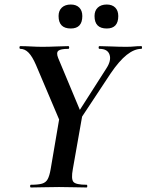

<svg xmlns="http://www.w3.org/2000/svg" viewBox="-20 -829 648 849"><path d="M311 -265 294 -282 450 -526Q473 -561 464.5 -587Q456 -613 420 -613Q416 -613 416 -619Q416 -625 420 -625Q443 -625 474.5 -623.5Q506 -622 538 -622Q559 -622 572.5 -623.5Q586 -625 605 -625Q608 -625 608 -619Q608 -613 605 -613Q574 -613 540.5 -586.5Q507 -560 469 -504ZM117 0Q113 0 113 -6Q113 -12 117 -12Q149 -12 166 -17Q183 -22 191 -37Q199 -52 204 -81L243 -310L344 -319L302 -81Q294 -38 304.5 -25Q315 -12 363 -12Q366 -12 366 -6Q366 0 363 0Q338 0 307.5 -1Q277 -2 241 -2Q204 -2 173 -1Q142 0 117 0ZM254 -271 139 -542Q123 -579 106.5 -596Q90 -613 70 -613Q66 -613 66 -619Q66 -625 70 -625Q92 -625 118 -623.5Q144 -622 167 -622Q196 -622 229.5 -623.5Q263 -625 282 -625Q286 -625 286 -619Q286 -613 282 -613Q248 -613 238 -604.5Q228 -596 237 -573L344 -317ZM452 -703Q398 -703 398 -758Q398 -782 412.5 -795.5Q427 -809 452 -809Q476 -809 489.5 -795.5Q503 -782 503 -758Q503 -703 452 -703ZM293 -703Q239 -703 239 -758Q239 -782 253.5 -795.5Q268 -809 293 -809Q317 -809 330.5 -795.5Q344 -782 344 -758Q344 -703 293 -703Z"/></svg>

Font: Cormorant
Style: Bold Italic
Weight: 700
Italic angle: -10°
Designer: Christian Thalmann (Catharsis Fonts)
Foundry: Catharsis Fonts
Version: Version 4.000